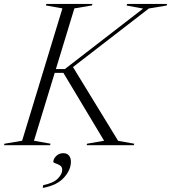

<svg xmlns="http://www.w3.org/2000/svg" viewBox="-62 -735 866 972"><path d="M536 -22 617.5 -7.5 615.5 0H376.5L379 -7.5L465 -22.5L259 -366H215L110 -22.5L194 -7.5L191.5 0H-41.5L-39.5 -7.5L50 -22.5L254 -692.5L170 -707.5L172.5 -715H406L403.5 -707.5L314.5 -692.5L221 -385.5H266.5L662.5 -691.5L579 -707L581.5 -715H784L781.5 -707L691.5 -692L307.5 -395.5ZM208 83.5Q208 69 222.5 54.8Q237 40.5 258.5 40.5Q277 40.5 287 52.2Q297 64 297 84Q297 124.5 262.2 163.8Q227.5 203 154.5 216.5L156.5 202.5Q209 191.5 231 168.8Q253 146 253 125Q253 109.5 241.8 102.5Q230.5 95.5 219.2 92Q208 88.5 208 83.5Z"/></svg>

Font: Newsreader Display Light
Style: Italic
Weight: 300
Italic angle: -17°
Designer: Hugues Gentile
Foundry: Production Type
Version: Version 1.001